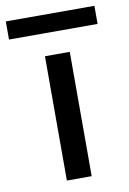

<svg xmlns="http://www.w3.org/2000/svg" viewBox="-139 -713 513 762"><g transform="rotate(-10 117.5 -332.0)"><path d="M68 0V-501H168V0ZM-61 -591V-664H296V-591Z"/></g></svg>

Font: DMSans_18ptMedium
Style: Regular
Weight: 500
Designer: Colophon Foundry, Jonny Pinhorn
Foundry: Colophon Foundry
Version: Version 4.004;gftools[0.9.30]